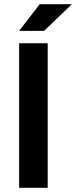

<svg xmlns="http://www.w3.org/2000/svg" viewBox="-20 -894 362 914"><path d="M71 -688H207V0H71ZM169 -874H322L190 -747H71Z"/></svg>

Font: Roundo SemiBold
Style: Regular
Weight: 600
Designer: Namrata Goyal (Gurmukhi), Shiva Nallaperumal (Latin)
Foundry: Indian Type Foundry
Version: Version 1.000;PS 1.0;hotconv 1.0.88;makeotf.lib2.5.647800